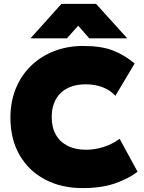

<svg xmlns="http://www.w3.org/2000/svg" viewBox="-20 -951 740 986"><path d="M404.5 15Q295.5 15 211.8 -29Q128 -73 80.8 -154.2Q33.5 -235.5 33.5 -347Q33.5 -428.5 61 -496Q88.5 -563.5 138.8 -612.5Q189 -661.5 257.5 -688.2Q326 -715 407.5 -715Q500.5 -715 560.5 -691.5Q620.5 -668 671.5 -625L572.5 -459Q545.5 -488.5 506.8 -503.2Q468 -518 420.5 -518Q378 -518 345.5 -506.2Q313 -494.5 290.8 -472.5Q268.5 -450.5 257 -419.5Q245.5 -388.5 245.5 -350Q245.5 -297.5 266.5 -260Q287.5 -222.5 327 -202.2Q366.5 -182 422.5 -182Q465.5 -182 509.8 -195.5Q554 -209 594.5 -238L686.5 -69Q639.5 -33 570 -9Q500.5 15 404.5 15ZM136.5 -754 295.5 -931H473.5L633.5 -754H438.5L381.5 -819L323.5 -754Z"/></svg>

Font: Geologica Thin Roman Black
Style: Regular
Weight: 900
Version: Version 1.010;gftools[0.9.28]